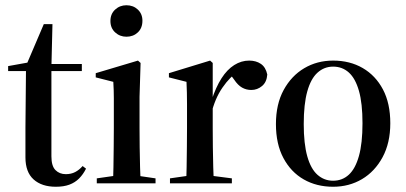

<svg xmlns="http://www.w3.org/2000/svg" viewBox="-20 -699 1547 732"><path d="M131 -428V-455H292V-428ZM193 13Q139 13 108 -15Q77 -43 77 -99Q77 -129 77 -153Q77 -177 77 -213L79 -428H11V-447L111 -465L77 -443L147 -607H180L176 -443V-436V-103Q176 -66 191.5 -50.5Q207 -35 231 -35Q251 -35 266.5 -43Q282 -51 295 -66L308 -56Q297 -34 281.5 -18.5Q266 -3 244.5 5Q223 13 193 13Z M349 0V-19L440 -32H484L573 -19V0ZM410 0Q412 -24 412.5 -61.5Q413 -99 413.5 -138.5Q414 -178 414 -211V-249Q414 -294 414 -324.5Q414 -355 412 -387L345 -404V-420L506 -468L516 -459L512 -330V-211Q512 -178 512.5 -138.5Q513 -99 514 -61.5Q515 -24 517 0ZM462 -559Q437 -559 419 -575.5Q401 -592 401 -619Q401 -646 419 -662.5Q437 -679 462 -679Q488 -679 505.5 -662.5Q523 -646 523 -620Q523 -592 505.5 -575.5Q488 -559 462 -559Z M628 0V-19L719 -32H763L864 -19V0ZM689 0Q691 -24 691.5 -61.5Q692 -99 692.5 -138.5Q693 -178 693 -211V-249Q693 -279 693 -302Q693 -325 692.5 -345.5Q692 -366 691 -387L624 -404V-420L781 -468L791 -459V-317V-314V-211Q791 -178 791.5 -138.5Q792 -99 793 -61.5Q794 -24 796 0ZM785 -263 772 -315H786Q803 -367 824.5 -400.5Q846 -434 873 -451Q900 -468 930 -468Q956 -468 974.5 -455.5Q993 -443 999 -415Q997 -386 979 -371Q961 -356 938 -356Q919 -356 903 -365Q887 -374 873 -395L853 -422L886 -423Q858 -408 828.5 -365.5Q799 -323 785 -263Z M1250 13Q1187 13 1138 -15Q1089 -43 1060.5 -96.5Q1032 -150 1032 -226Q1032 -302 1061.5 -356Q1091 -410 1140 -439Q1189 -468 1250 -468Q1314 -468 1363 -439.5Q1412 -411 1440 -358Q1468 -305 1468 -229Q1468 -154 1438.5 -99.5Q1409 -45 1360 -16Q1311 13 1250 13ZM1250 -10Q1285 -10 1310 -33Q1335 -56 1348.5 -104.5Q1362 -153 1362 -229Q1362 -305 1348.5 -352.5Q1335 -400 1310 -422.5Q1285 -445 1250 -445Q1216 -445 1190.5 -422Q1165 -399 1151.5 -350.5Q1138 -302 1138 -226Q1138 -151 1151.5 -103Q1165 -55 1190.5 -32.5Q1216 -10 1250 -10Z"/></svg>

Font: Source Serif 4 60pt SemiBold
Style: Regular
Weight: 600
Version: Version 4.004;hotconv 1.0.116;makeotfexe 2.5.65601